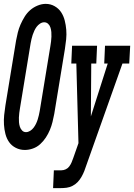

<svg xmlns="http://www.w3.org/2000/svg" viewBox="-37 -766 692 991"><path d="M91 8Q66 8 44.5 -3Q23 -14 10 -32.5Q-3 -51 -9 -74.5Q-15 -98 -16.5 -122.5Q-18 -147 -15.5 -172Q-13 -197 -9 -222L46 -557Q50 -578 55 -598.5Q60 -619 69 -639.5Q78 -660 90 -679.5Q102 -699 118.5 -713.5Q135 -728 156.5 -737Q178 -746 199 -746Q224 -746 245 -734Q266 -722 278.5 -703Q291 -684 297 -660.5Q303 -637 305 -612.5Q307 -588 304.5 -563Q302 -538 298 -513L243 -178Q239 -157 234 -136.5Q229 -116 220.5 -95.5Q212 -75 199.5 -56Q187 -37 170.5 -22Q154 -7 133 0.5Q112 8 91 8ZM97 -84Q108 -84 118.5 -90.5Q129 -97 136.5 -107Q144 -117 149 -127.5Q154 -138 157.5 -149Q161 -160 163.5 -171Q166 -182 168 -193L223 -528Q225 -540 226.5 -552Q228 -564 228.5 -576.5Q229 -589 228 -600.5Q227 -612 223.5 -623.5Q220 -635 211.5 -643Q203 -651 191 -651Q180 -651 169.5 -644Q159 -637 152 -627.5Q145 -618 140 -607Q135 -596 131.5 -585.5Q128 -575 125.5 -564Q123 -553 121 -542L66 -207Q64 -195 62.5 -183Q61 -171 60.5 -159Q60 -147 61 -135Q62 -123 65.5 -112Q69 -101 77 -92.5Q85 -84 97 -84ZM237 205 241 113H280Q291 113 302 108Q313 103 320.5 93Q328 83 332.5 72Q337 61 341 50L368 -27L357 -438H331L335 -530H464L460 -438H434L432 -165L519 -438H501L505 -530H635L630 -438H595L409 86Q404 102 398 117Q392 132 383.5 147Q375 162 363.5 174Q352 186 337 193.5Q322 201 306.5 203Q291 205 275 205Z"/></svg>

Font: Iosevka Slab SmBdExObl
Style: Regular
Weight: 600
Width: 7
Italic angle: -9°
Monospace: yes
Designer: Belleve Invis
Foundry: Belleve Invis
Version: Version 11.1.0; ttfautohint (v1.8.3)